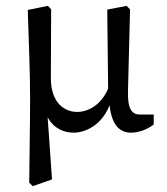

<svg xmlns="http://www.w3.org/2000/svg" viewBox="-20 -445 572 657"><path d="M158 169 143 -44C164 -4 201 9 231 9C277 9 330 -21 355 -85C362 -19 388 9 429 9C455 9 484 -2 506 -19V-53H459C432 -53 416 -71 418 -134L425 -413L413 -425L347 -412L350 -142C326 -85 281 -62 244 -62C204 -62 155 -89 154 -176L155 -413L144 -425L75 -411C79 -284 83 -196 83 -111C83 -23 81 70 80 180L92 192Z"/></svg>

Font: Yrsa
Style: Regular
Weight: 400
Designer: Anna Giedrys (Yrsa+Rasa design), David Brezina (Yrsa art-direction, Rasa art-direction, design)
Foundry: Rosetta Type Foundry
Version: Version 1.001;PS 1.1;hotconv 1.0.88;makeotf.lib2.5.647800